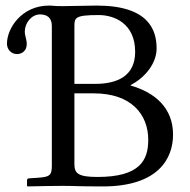

<svg xmlns="http://www.w3.org/2000/svg" viewBox="-20 -667 682 689"><path d="M123.6 -615.3C147 -615 166 -605.3 166 -574V-71C166 -36 155.7 -31.8 114 -29L84 -27C79 -26.7 77 -24 77 -19V0L79 2C126 1 167 0 206 0C246 0 260 2 349 2C548 2 601 -98 601 -184C601 -280 536 -335 449 -360V-362C499.1 -387.4 542 -438.7 542 -493C542 -560 513 -647 327 -647C292 -647 246 -645 206 -645C167 -645 173.3 -647 156 -647C58 -647 5 -566 5 -510C5 -490 20 -473 41 -473C57 -473 76 -483 76 -509C76 -525.7 69 -537.7 69 -554C69 -583.3 92 -615 123.6 -615.3ZM247 -332H316C453 -332 512 -255 512 -165C512 -92 482 -32 330 -32C260 -32 247 -45 247 -78ZM247 -570C247 -603 247 -613 334 -613C390 -613 465 -583 465 -481C465 -396 404 -366 321 -366H247Z"/></svg>

Font: Libertinus Math
Style: Regular
Weight: 400
Designer: Philipp H. Poll
Foundry: Khaled Hosny
Version: Version 6.2